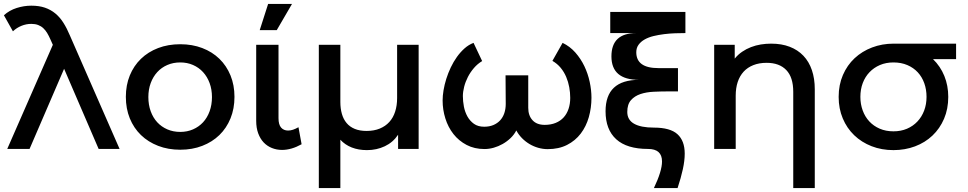

<svg xmlns="http://www.w3.org/2000/svg" viewBox="-40 -761 4945 981"><path d="M120 -732Q159.5 -732 189.5 -721.8Q219.5 -711.5 243 -692Q266.5 -672.5 284.2 -644.2Q302 -616 317 -580L571 0H464L287.5 -409.5L111 0H-3L230 -532L217 -561Q209.5 -578 201 -592.2Q192.5 -606.5 181.2 -617Q170 -627.5 155 -633.2Q140 -639 120 -639Q94 -639 69.5 -629Q45 -619 26 -601L-20 -683Q8 -708.5 45.2 -720.2Q82.5 -732 120 -732Z M881 -535Q942.5 -535 993.5 -515.5Q1044.5 -496 1081 -460.5Q1117.5 -425 1137.8 -375.5Q1158 -326 1158 -266Q1158 -206 1137.8 -156.2Q1117.5 -106.5 1081 -71Q1044.5 -35.5 993.5 -15.8Q942.5 4 881 4Q819 4 768 -15.8Q717 -35.5 680.2 -71Q643.5 -106.5 623.2 -156.2Q603 -206 603 -266Q603 -326 623.2 -375.5Q643.5 -425 680.2 -460.5Q717 -496 768 -515.5Q819 -535 881 -535ZM881 -442Q845 -442 815 -429Q785 -416 763.5 -392.5Q742 -369 730 -336.5Q718 -304 718 -265Q718 -225.5 730 -192.5Q742 -159.5 763.5 -136.2Q785 -113 815 -100Q845 -87 881 -87Q916.5 -87 946.2 -100Q976 -113 997.5 -136.2Q1019 -159.5 1031 -192.5Q1043 -225.5 1043 -265Q1043 -304 1031 -336.5Q1019 -369 997.5 -392.5Q976 -416 946.2 -429Q916.5 -442 881 -442Z M1383 -157Q1383 -124.5 1396.2 -109.2Q1409.5 -94 1432 -94Q1444 -94 1457 -98.2Q1470 -102.5 1485 -111L1501 -24Q1449 5 1401 5Q1373.5 5 1349.2 -4.8Q1325 -14.5 1307.2 -33.2Q1289.5 -52 1279.2 -79.8Q1269 -107.5 1269 -144V-532H1383ZM1330 -741H1452L1374 -607H1287Z M1589 -532H1699V-240Q1699 -206.5 1706.8 -179.2Q1714.5 -152 1730.8 -132.5Q1747 -113 1772.5 -102.5Q1798 -92 1833 -92Q1871 -92 1900.2 -104Q1929.5 -116 1949.2 -137.8Q1969 -159.5 1979 -190.8Q1989 -222 1989 -260V-532H2099V0H1994V-72.5Q1968 -33.5 1926.2 -13.8Q1884.5 6 1835 6Q1791.5 6 1757.2 -7.5Q1723 -21 1699 -47V200H1589Z M2834.5 -542Q2872 -524 2899.8 -492.5Q2927.5 -461 2945.8 -422.8Q2964 -384.5 2973 -342.5Q2982 -300.5 2982 -261.5Q2982 -210 2968.5 -162.5Q2955 -115 2927.2 -78.5Q2899.5 -42 2857.2 -20.5Q2815 1 2758 1Q2734 1 2710.2 -5.8Q2686.5 -12.5 2665.5 -25Q2644.5 -37.5 2627 -55.2Q2609.5 -73 2598 -94.5Q2587 -73 2568.8 -55.5Q2550.5 -38 2528.5 -25.5Q2506.5 -13 2482.5 -6.2Q2458.5 0.5 2435.5 0.5Q2384 0.5 2344 -20.5Q2304 -41.5 2276.8 -76.2Q2249.5 -111 2235.5 -155.8Q2221.5 -200.5 2221.5 -247.5Q2221.5 -271.5 2226.2 -300Q2231 -328.5 2240.2 -358Q2249.5 -387.5 2263.2 -416.5Q2277 -445.5 2294.5 -470Q2312 -494.5 2333.2 -513.5Q2354.5 -532.5 2379.5 -542L2423.5 -449Q2400 -435 2381.5 -413.5Q2363 -392 2350.5 -367.5Q2338 -343 2331.5 -317.5Q2325 -292 2325 -270Q2325 -244 2330.2 -216.5Q2335.5 -189 2348.2 -166Q2361 -143 2381.8 -128.2Q2402.5 -113.5 2434 -113.5Q2460.5 -113.5 2481 -122.2Q2501.5 -131 2515.5 -146.2Q2529.5 -161.5 2536.8 -183Q2544 -204.5 2544 -230L2543 -376H2659V-210Q2659 -170.5 2680.8 -146.8Q2702.5 -123 2743 -123Q2774.5 -123 2799 -133Q2823.5 -143 2840 -161.2Q2856.5 -179.5 2865 -205Q2873.5 -230.5 2873.5 -261Q2873.5 -288 2868.5 -315.5Q2863.5 -343 2852.8 -368.2Q2842 -393.5 2824.8 -414.5Q2807.5 -435.5 2782.5 -450Z M3424 -294H3375Q3337.5 -294 3300 -292.2Q3262.5 -290.5 3232.5 -280.5Q3202.5 -270.5 3183.8 -249.2Q3165 -228 3165 -189Q3165 -148.5 3199.8 -128.8Q3234.5 -109 3301 -109Q3384.5 -109 3421.5 -75.2Q3458.5 -41.5 3458.5 24Q3458.5 59.5 3449 103.2Q3439.5 147 3422 200H3301Q3342.5 113 3342.5 64Q3342.5 0 3271 0Q3163 0 3108.5 -49.5Q3054 -99 3054 -192.5Q3054 -353 3225 -353Q3084 -353 3084 -473Q3084 -592 3211 -592H3078V-700H3462V-592Q3437.5 -592 3409.2 -591Q3381 -590 3353 -586.5Q3325 -583 3299.2 -576.8Q3273.5 -570.5 3254 -559.5Q3234.5 -548.5 3222.8 -532.5Q3211 -516.5 3211 -494Q3211 -413 3324 -413H3424Z M3900 -538Q3953.5 -538 3995 -522Q4036.5 -506 4065 -476Q4093.5 -446 4108.2 -402.8Q4123 -359.5 4123 -305V200H4013V-292Q4013 -366 3977.5 -403Q3942 -440 3877 -440Q3838.5 -440 3809 -428.2Q3779.5 -416.5 3759.5 -394.8Q3739.5 -373 3729.2 -342Q3719 -311 3719 -272V0H3609V-532H3714V-461.5Q3730.5 -482 3751.8 -496.5Q3773 -511 3797 -520.2Q3821 -529.5 3847.2 -533.8Q3873.5 -538 3900 -538Z M4525 6Q4464.5 6 4413.2 -14Q4362 -34 4324.5 -70Q4287 -106 4266 -156Q4245 -206 4245 -266Q4245 -327.5 4266.8 -377.8Q4288.5 -428 4326.5 -463.5Q4364.5 -499 4415.8 -518.5Q4467 -538 4526 -538H4845V-459H4727Q4765 -422 4785 -372.8Q4805 -323.5 4805 -266Q4805 -204.5 4783.5 -154.2Q4762 -104 4724.2 -68.2Q4686.5 -32.5 4635.2 -13.2Q4584 6 4525 6ZM4525 -90Q4563 -90 4594 -103.2Q4625 -116.5 4647.2 -140Q4669.5 -163.5 4681.8 -195.8Q4694 -228 4694 -266Q4694 -303.5 4682.5 -335.8Q4671 -368 4649.2 -391.5Q4627.5 -415 4596 -428.5Q4564.5 -442 4525 -442Q4487 -442 4456 -428.8Q4425 -415.5 4402.8 -392.2Q4380.5 -369 4368.2 -336.8Q4356 -304.5 4356 -266Q4356 -229 4367.8 -196.8Q4379.5 -164.5 4401.5 -140.8Q4423.5 -117 4454.8 -103.5Q4486 -90 4525 -90Z"/></svg>

Font: Argentum Sans
Style: Regular
Weight: 400
Designer: Julieta Ulanovsky, Owen Earl, Chris M. Simpson, Rasmus Andersson, Cristiano Sobral
Foundry: The Argentum Sans Project Authors
Version: Version 3.135; ttfautohint (v1.8.4.7-5d5b-dirty)